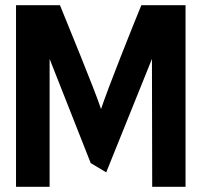

<svg xmlns="http://www.w3.org/2000/svg" viewBox="-20 -723 790 743"><path d="M391 -56 568 -495 569 0H698V-703H527C494 -623 397 -380 371 -301C345 -380 244 -623 212 -703H42V0H172V-495L331 -92Z"/></svg>

Font: Bluebird
Style: Nrw
Weight: 400
Designer: Jasper
Foundry: Cannot Into Space Fonts
Version: Version 0.98